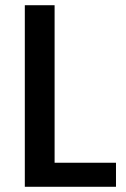

<svg xmlns="http://www.w3.org/2000/svg" viewBox="-20 -715 484 735"><path d="M189 -92H424V0H75V-695H189Z"/></svg>

Font: MSTAGE Medium
Style: Regular
Weight: 500
Designer: Ninad Kale (Devanagari), Jonny Pinhorn (Latin)
Foundry: Indian Type Foundry
Version: 4.004